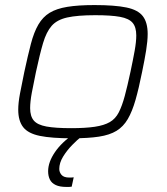

<svg xmlns="http://www.w3.org/2000/svg" viewBox="-20 -538 659 758"><path d="M264 8Q184 8 137.5 -1.5Q91 -11 71.5 -36Q52 -61 52 -105Q52 -132 59 -169Q66 -206 76 -254Q90 -319 102 -365Q114 -411 131.5 -441Q149 -471 176 -487.5Q203 -504 246 -511Q289 -518 353 -518Q433 -518 479 -508.5Q525 -499 544 -474Q563 -449 563 -404Q563 -377 557 -339.5Q551 -302 541 -254Q528 -189 515 -143.5Q502 -98 484.5 -68Q467 -38 440 -21.5Q413 -5 370.5 1.5Q328 8 264 8ZM261 -32Q317 -32 354 -37.5Q391 -43 413.5 -56Q436 -69 449 -94.5Q462 -120 472.5 -159Q483 -198 495 -254Q505 -301 511.5 -337Q518 -373 518 -398Q518 -431 503.5 -448Q489 -465 454 -471.5Q419 -478 356 -478Q286 -478 245.5 -469Q205 -460 184 -436Q163 -412 150 -368Q137 -324 122 -254Q112 -207 105.5 -171.5Q99 -136 99 -111Q99 -79 113.5 -62Q128 -45 163.5 -38.5Q199 -32 261 -32ZM242 200Q216 200 200 192.5Q184 185 177 171Q170 157 170 138Q170 102 197 62.5Q224 23 273 -10L303 0Q286 13 265 34.5Q244 56 229 80.5Q214 105 214 129Q214 142 223 152.5Q232 163 254 163Q257 163 260.5 163Q264 163 271 162L263 199Q257 200 252.5 200Q248 200 242 200Z"/></svg>

Font: Saira SemiExpanded ExtraLight
Style: Italic
Weight: 250
Width: 6
Italic angle: -12°
Designer: Hector Gatti with collaboration of the Omnibus-Type team
Foundry: Omnibus-Type
Version: Version 1.101